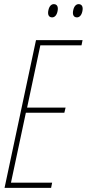

<svg xmlns="http://www.w3.org/2000/svg" viewBox="-20 -908 420 928"><path d="M334 -859C329 -837 336 -824 352 -824C364 -824 374 -834 378 -853C383 -875 376 -888 360 -888C348 -888 338 -878 334 -859ZM214 -859C209 -837 216 -824 232 -824C244 -824 254 -834 258 -853C263 -875 256 -888 240 -888C228 -888 218 -878 214 -859ZM2 0H227L232 -25H33L105 -363H291L297 -388H111L175 -689H374L379 -714H154Z"/></svg>

Font: Noto Sans ExtraCondensed Thin
Style: Italic
Weight: 100
Width: 2
Italic angle: -12°
Designer: Monotype Design Team
Foundry: Monotype Imaging Inc.
Version: Version 2.013